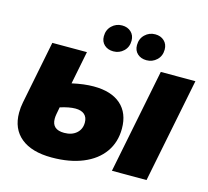

<svg xmlns="http://www.w3.org/2000/svg" viewBox="-128 -1076 1348 1243"><g transform="rotate(15 546.0 -454.0)"><path d="M712 -280Q712 -189 664.5 -122Q617 -55 528.5 -18.5Q440 18 320 18Q186 18 114 -41Q42 -100 42 -208Q42 -243 49 -278L133 -700H365L321 -479Q401 -497 466 -497Q584 -497 648 -440.5Q712 -384 712 -280ZM1092 -700 952 0H720L860 -700ZM470 -256Q470 -291 449 -309.5Q428 -328 388 -328Q347 -328 287 -309L278 -261Q275 -245 275 -230Q275 -157 357 -157Q408 -157 439 -184Q470 -211 470 -256ZM444 -828Q444 -871 472.5 -898.5Q501 -926 541 -926Q578 -926 601.5 -904Q625 -882 625 -846Q625 -803 596.5 -776Q568 -749 528 -749Q491 -749 467.5 -770.5Q444 -792 444 -828ZM666 -828Q666 -871 694.5 -898.5Q723 -926 763 -926Q800 -926 823.5 -904Q847 -882 847 -846Q847 -803 818.5 -776Q790 -749 750 -749Q713 -749 689.5 -770.5Q666 -792 666 -828Z"/></g></svg>

Font: Montserrat Alternates Black
Style: Italic
Weight: 900
Italic angle: -11.3°
Designer: Julieta Ulanovsky
Foundry: Julieta Ulanovsky
Version: Version 7.200